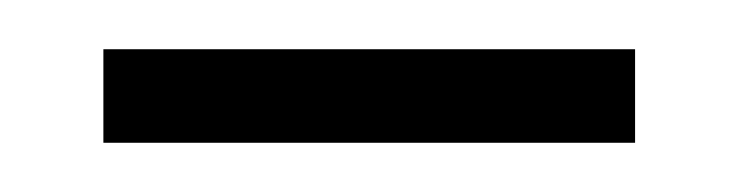

<svg xmlns="http://www.w3.org/2000/svg" viewBox="-20 -312 300 78"><path d="M22 -254V-292H238V-254Z"/></svg>

Font: Noto Serif Condensed ExtraLight
Style: Regular
Weight: 200
Width: 3
Designer: Monotype Design Team
Foundry: Monotype Imaging Inc.
Version: Version 2.013; ttfautohint (v1.8.4.7-5d5b)